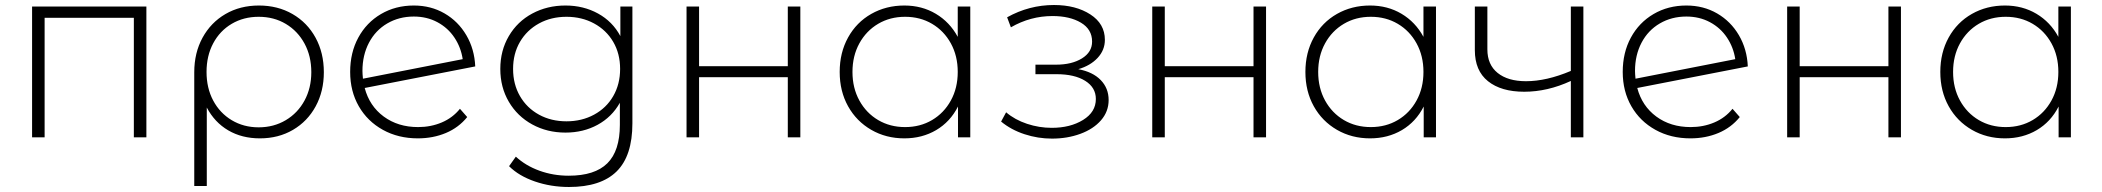

<svg xmlns="http://www.w3.org/2000/svg" viewBox="-20 -548 8387 766"><path d="M564 -522H108V0H158V-477H514V0H564Z M1147 -492C1107.7 -514.7 1063 -526 1013 -526C963 -526 918.5 -514.7 879.5 -492C840.5 -469.3 810 -437.8 788 -397.5C766 -357.2 755 -311.3 755 -260V194H805V-119C825.7 -79.7 854.2 -49.3 890.5 -28C926.8 -6.7 969 4 1017 4C1066.3 4 1110.3 -7.3 1149 -30C1187.7 -52.7 1217.8 -84 1239.5 -124C1261.2 -164 1272 -209.3 1272 -260C1272 -311.3 1261 -357.2 1239 -397.5C1217 -437.8 1186.3 -469.3 1147 -492ZM1120 -68.5C1088 -49.5 1052 -40 1012 -40C972 -40 936.2 -49.5 904.5 -68.5C872.8 -87.5 848.2 -113.7 830.5 -147C812.8 -180.3 804 -218.3 804 -261C804 -303.7 812.8 -341.7 830.5 -375C848.2 -408.3 872.8 -434.3 904.5 -453C936.2 -471.7 972 -481 1012 -481C1052.7 -481 1088.8 -471.5 1120.5 -452.5C1152.2 -433.5 1177 -407.3 1195 -374C1213 -340.7 1222 -302.7 1222 -260C1222 -218 1213 -180.3 1195 -147C1177 -113.7 1152 -87.5 1120 -68.5Z M1742.5 -59.5C1713.5 -47.2 1682 -41 1648 -41C1594.7 -41 1549 -55 1511 -83C1473 -111 1447.7 -149 1435 -197L1876 -283C1874 -329 1862.2 -370.5 1840.5 -407.5C1818.8 -444.5 1789.8 -473.5 1753.5 -494.5C1717.2 -515.5 1676.3 -526 1631 -526C1582.3 -526 1538.7 -514.7 1500 -492C1461.3 -469.3 1431.2 -438 1409.5 -398C1387.8 -358 1377 -312.3 1377 -261C1377 -209.7 1388.5 -164 1411.5 -124C1434.5 -84 1466.5 -52.7 1507.5 -30C1548.5 -7.3 1595 4 1647 4C1687.7 4 1725 -3.2 1759 -17.5C1793 -31.8 1821.3 -53 1844 -81L1815 -114C1795.7 -90 1771.5 -71.8 1742.5 -59.5ZM1525 -454.5C1556.3 -472.8 1591.7 -482 1631 -482C1665.7 -482 1697 -474.5 1725 -459.5C1753 -444.5 1775.7 -424 1793 -398C1810.3 -372 1821.3 -343.3 1826 -312L1428 -234C1426.7 -247.3 1426 -257.7 1426 -265C1426 -307 1434.7 -344.5 1452 -377.5C1469.3 -410.5 1493.7 -436.2 1525 -454.5Z M2503 -522H2455V-404C2434.3 -442.7 2404.7 -472.7 2366 -494C2327.3 -515.3 2284 -526 2236 -526C2187.3 -526 2143.2 -515.3 2103.5 -494C2063.8 -472.7 2032.7 -442.7 2010 -404C1987.3 -365.3 1976 -321.7 1976 -273C1976 -224.3 1987.3 -180.7 2010 -142C2032.7 -103.3 2063.8 -73.2 2103.5 -51.5C2143.2 -29.8 2187.3 -19 2236 -19C2283.3 -19 2326 -29.3 2364 -50C2402 -70.7 2431.7 -100 2453 -138V-50C2453 19.3 2436.3 70.5 2403 103.5C2369.7 136.5 2318.3 153 2249 153C2207.7 153 2168.7 146.3 2132 133C2095.3 119.7 2064 101 2038 77L2011 115C2037 141 2071.3 161.3 2114 176C2156.7 190.7 2202 198 2250 198C2334.7 198 2398 177.3 2440 136C2482 94.7 2503 30.7 2503 -56ZM2350 -90.5C2317.3 -72.8 2280.7 -64 2240 -64C2199.3 -64 2162.8 -72.8 2130.5 -90.5C2098.2 -108.2 2072.8 -132.8 2054.5 -164.5C2036.2 -196.2 2027 -232.3 2027 -273C2027 -313.7 2036.2 -349.7 2054.5 -381C2072.8 -412.3 2098.2 -436.8 2130.5 -454.5C2162.8 -472.2 2199.3 -481 2240 -481C2280.7 -481 2317.3 -472.2 2350 -454.5C2382.7 -436.8 2408.2 -412.3 2426.5 -381C2444.8 -349.7 2454 -313.7 2454 -273C2454 -232.3 2444.8 -196.2 2426.5 -164.5C2408.2 -132.8 2382.7 -108.2 2350 -90.5Z M2719 -522V0H2769V-240H3123V0H3173V-522H3123V-284H2769V-522Z M3851 -522H3801V-401C3779.7 -440.3 3750.5 -471 3713.5 -493C3676.5 -515 3634.7 -526 3588 -526C3539.3 -526 3495.3 -514.8 3456 -492.5C3416.7 -470.2 3385.8 -438.8 3363.5 -398.5C3341.2 -358.2 3330 -312.3 3330 -261C3330 -209.7 3341.2 -164 3363.5 -124C3385.8 -84 3416.7 -52.7 3456 -30C3495.3 -7.3 3539.3 4 3588 4C3635.3 4 3677.7 -7 3715 -29C3752.3 -51 3781.3 -82.3 3802 -123V0H3851ZM3698.5 -69C3666.8 -50.3 3631 -41 3591 -41C3551 -41 3515.2 -50.3 3483.5 -69C3451.8 -87.7 3426.8 -113.7 3408.5 -147C3390.2 -180.3 3381 -218.3 3381 -261C3381 -303.7 3390.2 -341.7 3408.5 -375C3426.8 -408.3 3451.8 -434.3 3483.5 -453C3515.2 -471.7 3551 -481 3591 -481C3631 -481 3666.8 -471.7 3698.5 -453C3730.2 -434.3 3755.2 -408.3 3773.5 -375C3791.8 -341.7 3801 -303.7 3801 -261C3801 -218.3 3791.8 -180.3 3773.5 -147C3755.2 -113.7 3730.2 -87.7 3698.5 -69Z M4371.5 -228.5C4350.5 -250.2 4320.7 -264.7 4282 -272C4314 -281.3 4339.7 -296.3 4359 -317C4378.3 -337.7 4388 -361.7 4388 -389C4388 -431.7 4368.7 -465.5 4330 -490.5C4291.3 -515.5 4243 -528 4185 -528C4119 -528 4056.7 -511.7 3998 -479L4013 -439C4065 -469 4120.3 -484 4179 -484C4225 -484 4262.8 -475.2 4292.5 -457.5C4322.2 -439.8 4337 -414.7 4337 -382C4337 -354 4323.5 -331.7 4296.5 -315C4269.5 -298.3 4235 -290 4193 -290H4111V-252H4195C4243 -252 4281.2 -243.2 4309.5 -225.5C4337.8 -207.8 4352 -183.7 4352 -153C4352 -118.3 4335 -90.5 4301 -69.5C4267 -48.5 4225.3 -38 4176 -38C4142.7 -38 4109.8 -43.3 4077.5 -54C4045.2 -64.7 4017.3 -80 3994 -100L3974 -63C4000.7 -41 4031.8 -24.2 4067.5 -12.5C4103.2 -0.8 4139.7 5 4177 5C4217.7 5 4255.3 -1.3 4290 -14C4324.7 -26.7 4352.2 -44.7 4372.5 -68C4392.8 -91.3 4403 -118.3 4403 -149C4403 -180.3 4392.5 -206.8 4371.5 -228.5Z M4577 -522V0H4627V-240H4981V0H5031V-522H4981V-284H4627V-522Z M5709 -522H5659V-401C5637.7 -440.3 5608.5 -471 5571.5 -493C5534.5 -515 5492.7 -526 5446 -526C5397.3 -526 5353.3 -514.8 5314 -492.5C5274.7 -470.2 5243.8 -438.8 5221.5 -398.5C5199.2 -358.2 5188 -312.3 5188 -261C5188 -209.7 5199.2 -164 5221.5 -124C5243.8 -84 5274.7 -52.7 5314 -30C5353.3 -7.3 5397.3 4 5446 4C5493.3 4 5535.7 -7 5573 -29C5610.3 -51 5639.3 -82.3 5660 -123V0H5709ZM5556.5 -69C5524.8 -50.3 5489 -41 5449 -41C5409 -41 5373.2 -50.3 5341.5 -69C5309.8 -87.7 5284.8 -113.7 5266.5 -147C5248.2 -180.3 5239 -218.3 5239 -261C5239 -303.7 5248.2 -341.7 5266.5 -375C5284.8 -408.3 5309.8 -434.3 5341.5 -453C5373.2 -471.7 5409 -481 5449 -481C5489 -481 5524.8 -471.7 5556.5 -453C5588.2 -434.3 5613.2 -408.3 5631.5 -375C5649.8 -341.7 5659 -303.7 5659 -261C5659 -218.3 5649.8 -180.3 5631.5 -147C5613.2 -113.7 5588.2 -87.7 5556.5 -69Z M6297 -522H6247V-265C6182.3 -237.7 6122.7 -224 6068 -224C6020 -224 5982.3 -235 5955 -257C5927.7 -279 5914 -310.3 5914 -351V-522H5864V-348C5864 -293.3 5881.5 -252 5916.5 -224C5951.5 -196 5999.7 -182 6061 -182C6123 -182 6185 -196.3 6247 -225V0H6297Z M6819.5 -59.5C6790.5 -47.2 6759 -41 6725 -41C6671.7 -41 6626 -55 6588 -83C6550 -111 6524.7 -149 6512 -197L6953 -283C6951 -329 6939.2 -370.5 6917.5 -407.5C6895.8 -444.5 6866.8 -473.5 6830.5 -494.5C6794.2 -515.5 6753.3 -526 6708 -526C6659.3 -526 6615.7 -514.7 6577 -492C6538.3 -469.3 6508.2 -438 6486.5 -398C6464.8 -358 6454 -312.3 6454 -261C6454 -209.7 6465.5 -164 6488.5 -124C6511.5 -84 6543.5 -52.7 6584.5 -30C6625.5 -7.3 6672 4 6724 4C6764.7 4 6802 -3.2 6836 -17.5C6870 -31.8 6898.3 -53 6921 -81L6892 -114C6872.7 -90 6848.5 -71.8 6819.5 -59.5ZM6602 -454.5C6633.3 -472.8 6668.7 -482 6708 -482C6742.7 -482 6774 -474.5 6802 -459.5C6830 -444.5 6852.7 -424 6870 -398C6887.3 -372 6898.3 -343.3 6903 -312L6505 -234C6503.7 -247.3 6503 -257.7 6503 -265C6503 -307 6511.7 -344.5 6529 -377.5C6546.3 -410.5 6570.7 -436.2 6602 -454.5Z M7110 -522V0H7160V-240H7514V0H7564V-522H7514V-284H7160V-522Z M8242 -522H8192V-401C8170.7 -440.3 8141.5 -471 8104.5 -493C8067.5 -515 8025.7 -526 7979 -526C7930.3 -526 7886.3 -514.8 7847 -492.5C7807.7 -470.2 7776.8 -438.8 7754.5 -398.5C7732.2 -358.2 7721 -312.3 7721 -261C7721 -209.7 7732.2 -164 7754.5 -124C7776.8 -84 7807.7 -52.7 7847 -30C7886.3 -7.3 7930.3 4 7979 4C8026.3 4 8068.7 -7 8106 -29C8143.3 -51 8172.3 -82.3 8193 -123V0H8242ZM8089.5 -69C8057.8 -50.3 8022 -41 7982 -41C7942 -41 7906.2 -50.3 7874.5 -69C7842.8 -87.7 7817.8 -113.7 7799.5 -147C7781.2 -180.3 7772 -218.3 7772 -261C7772 -303.7 7781.2 -341.7 7799.5 -375C7817.8 -408.3 7842.8 -434.3 7874.5 -453C7906.2 -471.7 7942 -481 7982 -481C8022 -481 8057.8 -471.7 8089.5 -453C8121.2 -434.3 8146.2 -408.3 8164.5 -375C8182.8 -341.7 8192 -303.7 8192 -261C8192 -218.3 8182.8 -180.3 8164.5 -147C8146.2 -113.7 8121.2 -87.7 8089.5 -69Z"/></svg>

Font: Montserrat Custom ExtraLight
Style: Regular
Weight: 300
Designer: Julieta Ulanovsky
Foundry: Julieta Ulanovsky
Version: Version 7.200